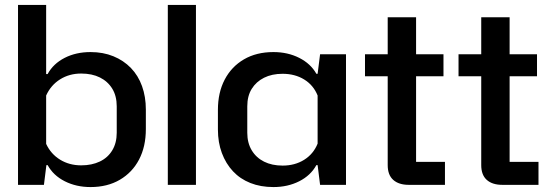

<svg xmlns="http://www.w3.org/2000/svg" viewBox="-20 -749 2232 778"><path d="M347 9Q289 9 242.5 -14.5Q196 -38 173 -80H168L158 0H53V-729H167V-449H173Q196 -491 242 -514.5Q288 -538 347 -538Q398 -538 439.5 -521Q481 -504 510.5 -473.5Q540 -443 555.5 -400Q571 -357 571 -305V-226Q571 -155 543.5 -102.5Q516 -50 465.5 -20.5Q415 9 347 9ZM309 -79Q352 -79 384.5 -94.5Q417 -110 435 -140Q453 -170 453 -211V-318Q453 -360 435 -389.5Q417 -419 385 -435Q353 -451 309 -451Q261 -451 223.5 -427.5Q186 -404 167 -362V-166Q186 -125 223.5 -102Q261 -79 309 -79Z M660 0V-729H774V0Z M1088 9Q1036 9 994.5 -7.5Q953 -24 924 -55Q895 -86 879 -129Q863 -172 863 -224V-304Q863 -374 890.5 -426.5Q918 -479 968.5 -508.5Q1019 -538 1088 -538Q1146 -538 1192.5 -514.5Q1239 -491 1262 -450H1267L1277 -529H1382V0H1277L1267 -80H1262Q1239 -38 1192.5 -14.5Q1146 9 1088 9ZM1125 -78Q1175 -78 1212.5 -101.5Q1250 -125 1267 -167V-362Q1250 -404 1212.5 -427Q1175 -450 1125 -450Q1082 -450 1050 -434Q1018 -418 1000 -389Q982 -360 982 -318V-211Q982 -170 1000 -140Q1018 -110 1050 -94Q1082 -78 1125 -78Z M1636 0Q1596 0 1573.5 -20Q1551 -40 1551 -80V-679H1666V-93H1783V0ZM1459 -440V-529H1777V-440Z M2015 0Q1975 0 1952.5 -20Q1930 -40 1930 -80V-679H2045V-93H2162V0ZM1838 -440V-529H2156V-440Z"/></svg>

Font: Hubot Sans Medium
Style: Regular
Weight: 500
Designer: Deni Anggara
Foundry: GitHub, Inc., Subsidiary of Microsoft Corporation
Version: Version 2.000